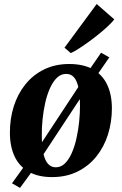

<svg xmlns="http://www.w3.org/2000/svg" viewBox="-20 -872 608 960"><path d="M80 67.5 40 44.5 105 -46 157 -111 396 -474 426.5 -523 485.5 -608.5 526.5 -585 467 -499 417 -434 178 -71 144.5 -20.5ZM326 -552Q396.5 -552 443.5 -526Q490.5 -500 514.8 -450.8Q539 -401.5 539.5 -331.5Q539.5 -261.5 519.8 -199.2Q500 -137 461.5 -89.2Q423 -41.5 367.2 -14Q311.5 13.5 240 13.5Q171.5 13.5 124.5 -12.8Q77.5 -39 53.8 -88.2Q30 -137.5 29.5 -206.5Q29 -277.5 48.8 -340Q68.5 -402.5 107 -450.2Q145.5 -498 200.8 -525Q256 -552 326 -552ZM311 -502.5Q284.5 -502.5 264.2 -482.8Q244 -463 229.5 -430.2Q215 -397.5 206 -357.2Q197 -317 192.8 -275Q188.5 -233 189 -195.5Q189 -139.5 197 -104.2Q205 -69 220.5 -52.2Q236 -35.5 258.5 -35.5Q285 -35.5 305 -55.2Q325 -75 339.2 -107.8Q353.5 -140.5 362.5 -181Q371.5 -221.5 375.8 -263.8Q380 -306 380 -344Q379.5 -401 371.8 -435.8Q364 -470.5 349 -486.5Q334 -502.5 311 -502.5ZM302.5 -633.5 463.5 -852 551.5 -775Q542.5 -763 523.5 -744.8Q504.5 -726.5 479.5 -706Q454.5 -685.5 427.8 -666Q401 -646.5 376.5 -630.5Q352 -614.5 334 -606.5Z"/></svg>

Font: Merriweather 60pt ExtraBold
Style: Italic
Weight: 800
Italic angle: -7.8°
Version: Version 2.101